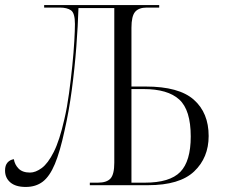

<svg xmlns="http://www.w3.org/2000/svg" viewBox="-20 -734 891 761"><path d="M82 7Q42 7 21 -11Q0 -29 0 -58Q0 -79 10 -90Q20 -101 35 -103Q38 -82 53.5 -66Q69 -50 99 -50Q121 -50 145.5 -68Q170 -86 193 -131.5Q216 -177 235 -261Q246 -308 253.5 -363.5Q261 -419 266.5 -473Q272 -527 274.5 -571Q277 -615 277 -639Q277 -682 261.5 -693Q246 -704 217 -704H155V-714H611V-704H562Q530 -704 515.5 -687Q501 -670 501 -624V-391H558Q689 -391 748 -339Q807 -287 807 -195Q807 -109 749.5 -54.5Q692 0 567 0H336V-10H368Q403 -10 418 -26.5Q433 -43 433 -89V-702H291Q289 -633 282.5 -548Q276 -463 264.5 -377Q253 -291 236 -217Q218 -133 197.5 -84Q177 -35 149.5 -14Q122 7 82 7ZM554 -10Q653 -10 694.5 -52.5Q736 -95 736 -193Q736 -298 690.5 -339.5Q645 -381 549 -381H501V-10Z"/></svg>

Font: Noto Serif Display Light
Style: Regular
Weight: 300
Designer: Monotype Design Team
Foundry: Monotype Imaging Inc.
Version: Version 2.009